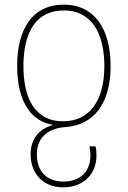

<svg xmlns="http://www.w3.org/2000/svg" viewBox="-20 -558 551 828"><path d="M255 -538C118 -538 54 -430 54 -274C54 -109 122 -34 206 -20V-18C146 -1 112 43 112 108C112 186 162 250 253 250C337 250 396 195 396 113C396 98 395 86 392 73H366C368 85 370 98 370 112C370 182 326 225 253 225C176 225 139 175 139 108C139 34 188 -5 262 -10C382 -18 457 -109 457 -273C457 -431 389 -538 255 -538ZM255 -513C374 -513 430 -416 430 -273C430 -126 368 -35 252 -35C127 -35 81 -140 81 -273C81 -418 135 -513 255 -513Z"/></svg>

Font: Noto Sans Georgian SemiCondensed Thin
Style: Regular
Weight: 100
Width: 4
Designer: Monotype Design Team, Akaki Razmadze
Foundry: Google LLC
Version: Version 2.005